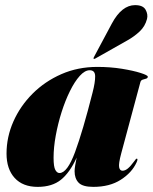

<svg xmlns="http://www.w3.org/2000/svg" viewBox="-20 -719 596 749"><path d="M453 -121Q442 -80 444.8 -66.5Q447.5 -53 458 -53Q468 -53 478.5 -61.5Q489 -70 504.5 -91Q509 -97 510.2 -98.5Q511.5 -100 513.5 -100Q519.5 -100 512.5 -85Q494.5 -45.5 451.2 -17.8Q408 10 344 10Q302.5 10 286.8 -6.2Q271 -22.5 271 -51Q271 -60 273.5 -74.8Q276 -89.5 279 -104Q252.5 -46 218 -18Q183.5 10 127 10Q69 10 37.2 -24.8Q5.5 -59.5 5.5 -120Q5.5 -184.5 32.2 -245Q59 -305.5 107 -353.5Q155 -401.5 219.5 -429.8Q284 -458 359.5 -458Q410 -458 455 -450.8Q500 -443.5 528.2 -434.5Q556.5 -425.5 556.5 -420Q556.5 -414 550 -412.2Q543.5 -410.5 536.5 -408.2Q529.5 -406 527.5 -398ZM189 -103.5Q189 -68.5 195.8 -56.2Q202.5 -44 212 -44Q242.5 -44 272.8 -125.8Q303 -207.5 341 -357.5Q351.5 -398 351.2 -421.5Q351 -445 330 -445Q311 -445 291 -422.8Q271 -400.5 252.8 -363.5Q234.5 -326.5 220.2 -281.5Q206 -236.5 197.5 -190.2Q189 -144 189 -103.5ZM416.5 -627.5Q455 -699 507 -699Q538 -699 548 -681Q558 -663 553.5 -645Q546 -616 524.5 -596Q503 -576 477 -561.5L350.5 -490Q346.5 -488 345 -490.5Q344 -491.5 346.5 -496.5Z"/></svg>

Font: Fraunces 144pt Black
Style: Italic
Weight: 900
Italic angle: -16°
Version: Version 1.000;[0bf87f6ff]